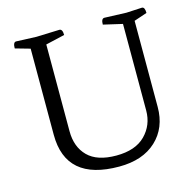

<svg xmlns="http://www.w3.org/2000/svg" viewBox="-104 -807 941 926"><g transform="rotate(-15 366.5 -344.0)"><path d="M271 -700Q287 -700 287 -670L192 -648V-215Q192 -136 238.5 -89.5Q285 -43 380.5 -43Q476 -43 525.5 -93Q575 -143 575 -216V-648L480 -670Q480 -700 496 -700L605 -696L683 -700Q698 -700 698 -670L633 -648V-218Q633 -114 565.5 -51Q498 12 380 12Q114 12 114 -218V-648L40 -669Q40 -700 55 -700Q62 -700 156 -696Z"/></g></svg>

Font: Mate
Style: Regular
Weight: 400
Designer: Eduardo Rodriguez Tunni
Foundry: Eduardo Rodriguez Tunni
Version: Version 1.002